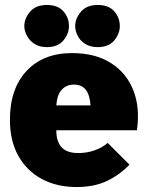

<svg xmlns="http://www.w3.org/2000/svg" viewBox="-20 -734 590 774"><path d="M289 20Q209 20 148.5 -12.5Q88 -45 54 -105.5Q20 -166 20 -251Q20 -377 87.5 -448.5Q155 -520 270 -520Q364 -520 427 -480Q490 -440 517.5 -370Q545 -300 532 -209H207Q207 -163 228.5 -140Q250 -117 296 -117Q330 -117 361.5 -128Q393 -139 414 -158L502 -70Q461 -28 410 -4Q359 20 289 20ZM207 -309H345Q342 -352 325.5 -372.5Q309 -393 278 -393Q248 -393 229 -372.5Q210 -352 207 -309ZM78 -629Q78 -659 101 -686.5Q124 -714 169 -714Q213 -714 235.5 -688.5Q258 -663 258 -629Q258 -598 235.5 -571Q213 -544 169 -544Q139 -544 119 -557Q99 -570 88.5 -590Q78 -610 78 -629ZM283 -629Q283 -659 306 -686.5Q329 -714 374 -714Q418 -714 440.5 -688.5Q463 -663 463 -629Q463 -598 440.5 -571Q418 -544 374 -544Q344 -544 323.5 -557Q303 -570 293 -590Q283 -610 283 -629Z"/></svg>

Font: Moderustic ExtraBold
Style: Regular
Weight: 800
Designer: Tural Alisoy
Foundry: TAFT Foundry
Version: Version 2.120